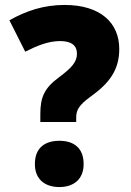

<svg xmlns="http://www.w3.org/2000/svg" viewBox="-20 -744 529 776"><path d="M143 -251H288V-269C288 -298 298 -319 347 -354C425 -410 462 -464 462 -546C462 -651 387 -724 241 -724C158 -724 87 -701 18 -662L82 -535C129 -559 175 -578 223 -578C269 -578 291 -560 291 -527C291 -494 271 -471 219 -432C159 -388 143 -351 143 -283ZM121 -81C121 -18 163 12 220 12C276 12 318 -18 318 -81C318 -147 277 -175 220 -175C162 -175 121 -147 121 -81Z"/></svg>

Font: Noto Sans Sinhala SemiCondensed Black
Style: Regular
Weight: 900
Width: 4
Designer: Jelle Bosma - Monotype Design Team
Foundry: Monotype Imaging Inc.
Version: Version 2.006